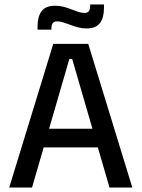

<svg xmlns="http://www.w3.org/2000/svg" viewBox="-20 -834 630 854"><path d="M21 0 217 -639H372.5L568.5 0H467L301 -572H288.5L122.5 0ZM149 -178.5V-261.5H439.5V-178.5ZM365 -707.5Q346 -707.5 328 -712.2Q310 -717 293.5 -723.2Q277 -729.5 262.2 -734.2Q247.5 -739 234.5 -739Q220.5 -739 214.5 -730.8Q208.5 -722.5 208.5 -706.5V-702H147V-717Q147 -759.5 164.8 -784Q182.5 -808.5 225 -808.5Q244.5 -808.5 262.8 -803.8Q281 -799 297.2 -792.5Q313.5 -786 328.2 -781.2Q343 -776.5 355.5 -776.5Q370 -776.5 375.5 -784.8Q381 -793 381 -809.5V-814H442.5V-798.5Q442.5 -756 424.8 -731.8Q407 -707.5 365 -707.5Z"/></svg>

Font: Anek Odia Medium Medium
Style: Regular
Weight: 500
Version: Version 1.003